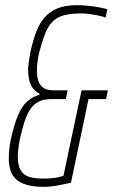

<svg xmlns="http://www.w3.org/2000/svg" viewBox="-20 -716 438 744"><path d="M150 8Q111 8 84.5 0.5Q58 -7 42.5 -21Q27 -35 20.5 -56Q14 -77 14 -103Q14 -119 16 -138.5Q18 -158 23 -181Q36 -238 51 -272Q66 -306 86 -323.5Q106 -341 133 -349V-353Q111 -364 100 -386Q89 -408 89 -446Q89 -455 91.5 -474Q94 -493 98 -514Q107 -557 119.5 -590.5Q132 -624 152 -647.5Q172 -671 202.5 -683.5Q233 -696 278 -696Q297 -696 318 -694Q339 -692 359.5 -688.5Q380 -685 396 -680L389 -648Q375 -653 357.5 -656.5Q340 -660 323.5 -662Q307 -664 294 -664Q252 -664 225 -656Q198 -648 181.5 -630Q165 -612 154 -583.5Q143 -555 132 -513Q128 -497 125.5 -478Q123 -459 123 -441Q123 -421 128 -404Q133 -387 147 -376.5Q161 -366 185 -366H242L235 -332H178Q148 -332 128 -321Q108 -310 95 -289Q82 -268 73.5 -240Q65 -212 57 -177Q53 -156 51 -139Q49 -122 49 -108Q49 -74 60.5 -55.5Q72 -37 93.5 -30.5Q115 -24 146 -24Q164 -24 185.5 -26Q207 -28 226 -35L296 -366H398L391 -332H323L255 -8Q237 -4 217.5 0Q198 4 181 6Q164 8 150 8Z"/></svg>

Font: Saira ExtraCondensed Thin
Style: Italic
Weight: 250
Width: 2
Italic angle: -12°
Designer: Hector Gatti with collaboration of the Omnibus-Type team
Foundry: Omnibus-Type
Version: Version 1.101